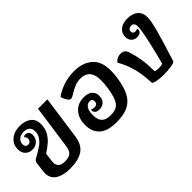

<svg xmlns="http://www.w3.org/2000/svg" viewBox="19 -1150 1723 1723"><g transform="rotate(-45 881.0 -288.5)"><path d="M66 -125Q66 -141 80 -242Q83 -263 106 -275Q165 -308 196 -329Q227 -350 249 -380.5Q271 -411 271 -453Q271 -486 250.5 -503.5Q230 -521 195 -521Q155 -521 131.5 -501Q108 -481 108 -449Q108 -431 116.5 -420.5Q125 -410 140 -410Q159 -410 169 -421Q179 -432 179 -450Q179 -461 174 -470Q169 -479 162 -482Q168 -488 173 -491Q178 -494 187 -494Q206 -494 219.5 -481Q233 -468 233 -445Q233 -403 205.5 -377Q178 -351 136 -351Q98 -351 72 -376.5Q46 -402 46 -445Q46 -508 90.5 -545.5Q135 -583 205 -583Q273 -583 313.5 -551.5Q354 -520 354 -460Q354 -408 333 -368.5Q312 -329 279.5 -300Q247 -271 198 -239Q186 -148 186 -142Q186 -70 266 -70Q306 -70 327.5 -80.5Q349 -91 359.5 -112.5Q370 -134 375 -172L432 -576H551L493 -163Q479 -68 419.5 -29.5Q360 9 256 9Q170 9 118 -24Q66 -57 66 -125Z M627 -175Q627 -258 673 -308.5Q719 -359 795 -359Q847 -359 875 -335Q903 -311 903 -272Q903 -226 879 -203.5Q855 -181 816 -181Q790 -181 775.5 -193Q761 -205 761 -223Q761 -230 762 -234Q778 -226 799 -226Q839 -226 839 -265Q839 -296 808 -296Q776 -296 757.5 -268.5Q739 -241 739 -187Q739 -128 766 -100.5Q793 -73 852 -73Q902 -73 931 -90Q960 -107 977 -148.5Q994 -190 1006 -269Q1013 -314 1013 -356Q1013 -428 982.5 -463.5Q952 -499 895 -499Q854 -499 818 -484.5Q782 -470 743 -445Q739 -443 731.5 -438.5Q724 -434 717.5 -431.5Q711 -429 704 -429Q690 -429 674 -452Q658 -475 649 -507Q689 -539 755 -562.5Q821 -586 898 -586Q1006 -586 1071.5 -530Q1137 -474 1137 -357Q1137 -321 1131 -274Q1116 -171 1085 -110Q1054 -49 997 -20Q940 9 846 9Q733 9 680 -39Q627 -87 627 -175Z M1319 -21Q1314 -134 1292 -213.5Q1270 -293 1229 -363Q1239 -381 1259.5 -391.5Q1280 -402 1303 -402Q1332 -402 1346.5 -389.5Q1361 -377 1369 -353Q1388 -295 1398.5 -232Q1409 -169 1410 -78Q1410 -67 1457 -67Q1504 -67 1507 -79Q1535 -182 1561.5 -301Q1588 -420 1588 -465Q1588 -512 1550 -512Q1532 -512 1521 -502.5Q1510 -493 1510 -476Q1510 -463 1518 -455.5Q1526 -448 1539 -448Q1551 -448 1567 -454Q1571 -449 1571 -441Q1571 -424 1557 -412Q1543 -400 1515 -400Q1482 -400 1461.5 -421.5Q1441 -443 1441 -476Q1441 -524 1475 -553Q1509 -582 1571 -582Q1636 -582 1672 -550.5Q1708 -519 1708 -464Q1708 -416 1682 -320Q1656 -224 1611 -82L1592 -20Q1588 -8 1543.5 -0.5Q1499 7 1446 7Q1394 7 1356.5 -1.5Q1319 -10 1319 -21Z"/></g></svg>

Font: Krub SemiBold
Style: Italic
Weight: 600
Italic angle: -8°
Designer: Ekaluck Peanpanawate
Foundry: Cadson Demak Co.,Ltd.
Version: Version 1.000; ttfautohint (v1.6)